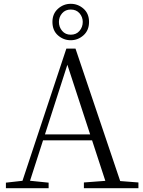

<svg xmlns="http://www.w3.org/2000/svg" viewBox="-20 -987 752 1007"><path d="M351 -776Q313 -776 284 -801.5Q255 -827 255 -872Q255 -915 284 -941Q313 -967 351 -967Q389 -967 418 -941.5Q447 -916 447 -872Q447 -828 418 -802Q389 -776 351 -776ZM351 -805Q380 -805 397 -825Q414 -845 414 -872Q414 -898 397 -917.5Q380 -937 351 -937Q323 -937 306 -917.5Q289 -898 289 -872Q289 -845 306 -825Q323 -805 351 -805ZM11 0V-29L109 -40H127L235 -29V0ZM85 0 328 -732H376L623 0H545L323 -679H343L339 -665L125 0ZM192 -251 195 -282H496L499 -251ZM420 0V-30L553 -40H577L706 -30V0Z"/></svg>

Font: Noto Serif SC ExtraLight Light
Style: Regular
Weight: 300
Version: Version 2.002-H1;hotconv 1.1.0;makeotfexe 2.6.0